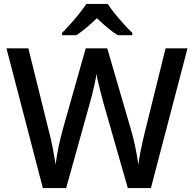

<svg xmlns="http://www.w3.org/2000/svg" viewBox="-20 -961 992 981"><path d="M938 -714 751 0H633L508 -437Q503 -455 497.5 -477Q492 -499 486.5 -520.5Q481 -542 477.5 -558.5Q474 -575 473 -584Q472 -575 469 -558.5Q466 -542 461 -520.5Q456 -499 450.5 -476.5Q445 -454 439 -434L318 0H199L13 -714H125L229 -294Q235 -273 240 -250Q245 -227 249.5 -204Q254 -181 257.5 -160Q261 -139 264 -120Q267 -142 271 -166.5Q275 -191 280.5 -217Q286 -243 292.5 -268Q299 -293 305 -315L418 -714H528L645 -313Q652 -290 658.5 -264.5Q665 -239 670.5 -213.5Q676 -188 680 -163.5Q684 -139 687 -120Q690 -145 695.5 -174.5Q701 -204 708 -235Q715 -266 722 -294L826 -714ZM531 -941Q544 -919 566.5 -891.5Q589 -864 613 -837.5Q637 -811 656 -793V-781H582Q556 -797 529 -819.5Q502 -842 475 -868Q448 -842 422 -820Q396 -798 370 -781H297V-793Q316 -812 339.5 -838Q363 -864 385 -891.5Q407 -919 421 -941Z"/></svg>

Font: Noto Sans Syriac Eastern Medium
Style: Regular
Weight: 500
Designer: Patrick Giasson and the Monotype Design Team
Foundry: Monotype Imaging Inc.
Version: Version 3.001